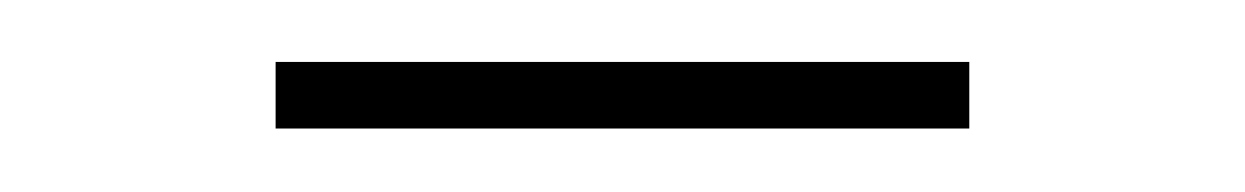

<svg xmlns="http://www.w3.org/2000/svg" viewBox="-20 -711 402 62"><path d="M69 -669.5V-691H293V-669.5Z"/></svg>

Font: Epilogue ExtraLight
Style: Regular
Weight: 250
Designer: Tyler Finck
Foundry: Etcetera Type Co
Version: Version 2.112